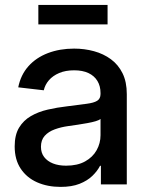

<svg xmlns="http://www.w3.org/2000/svg" viewBox="-20 -730 586 760"><path d="M219.7 9.8Q168 9.8 127 -8.3Q85.9 -26.4 62 -62.3Q38.1 -98.1 38.1 -150.4Q38.1 -195.8 55.4 -224.6Q72.8 -253.4 102.3 -270.5Q131.8 -287.6 168.9 -296.1Q206.1 -304.7 245.1 -309.1Q293.5 -315.4 322.5 -319.1Q351.6 -322.8 364.7 -331.1Q377.9 -339.4 377.9 -357.9V-361.8Q377.9 -389.2 365.7 -409.4Q353.5 -429.7 330.3 -440.7Q307.1 -451.7 273.4 -451.7Q239.3 -451.7 214.1 -440.9Q189 -430.2 173.6 -412.4Q158.2 -394.5 153.3 -372.6L52.2 -384.3Q62 -433.6 92.5 -467.8Q123 -502 169.7 -519.8Q216.3 -537.6 273.4 -537.6Q314.5 -537.6 352.1 -527.3Q389.6 -517.1 418.9 -495.6Q448.2 -474.1 465.1 -439.9Q481.9 -405.8 481.9 -357.4V0H379.4V-73.7H376Q365.2 -52.7 345.5 -33.7Q325.7 -14.6 294.9 -2.4Q264.2 9.8 219.7 9.8ZM241.7 -74.2Q286.6 -74.2 316.9 -91.1Q347.2 -107.9 362.5 -135.5Q377.9 -163.1 377.9 -194.8V-259.3Q372.6 -254.4 358.6 -250.2Q344.7 -246.1 325.9 -242.7Q307.1 -239.3 287.4 -236.3Q267.6 -233.4 250.5 -231Q221.7 -227.1 196.8 -218Q171.9 -209 157 -192.4Q142.1 -175.8 142.1 -148.9Q142.1 -125 154.8 -108.4Q167.5 -91.8 189.7 -83Q211.9 -74.2 241.7 -74.2ZM405.8 -710.4V-633.3H131.8V-710.4Z"/></svg>

Font: Inter 24pt Medium
Style: Regular
Weight: 500
Designer: Rasmus Andersson
Foundry: rsms
Version: Version 4.001;git-66647c0bb